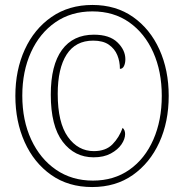

<svg xmlns="http://www.w3.org/2000/svg" viewBox="-20 -745 743 775"><path d="M352 10Q256 10 186.5 -39Q117 -88 79.5 -171.5Q42 -255 42 -358Q42 -462 80 -545Q118 -628 188 -676.5Q258 -725 353 -725Q448 -725 517 -676.5Q586 -628 623.5 -545Q661 -462 661 -358Q661 -253 623 -170Q585 -87 516 -38.5Q447 10 352 10ZM355 -16Q440 -16 502.5 -60Q565 -104 599 -181.5Q633 -259 633 -358Q633 -457 598.5 -534Q564 -611 501.5 -655Q439 -699 353 -699Q267 -699 203.5 -655Q140 -611 105 -534Q70 -457 70 -359Q70 -259 106 -181.5Q142 -104 206 -60Q270 -16 355 -16ZM358 -110Q281 -110 233 -173Q185 -236 185 -363Q185 -482 230 -543.5Q275 -605 359 -605Q422 -605 454 -574Q486 -543 486 -506Q486 -490 480.5 -478.5Q475 -467 464 -467Q464 -497 453.5 -522.5Q443 -548 419.5 -564.5Q396 -581 356 -581Q285 -581 249 -525Q213 -469 213 -366Q213 -250 254 -192.5Q295 -135 359 -135Q407 -135 434 -162.5Q461 -190 475 -229Q485 -220 485 -204Q485 -184 470.5 -162.5Q456 -141 427.5 -125.5Q399 -110 358 -110Z"/></svg>

Font: Noto Serif Tamil Condensed Thin
Style: Italic
Weight: 100
Width: 3
Italic angle: -12°
Designer: Indian Type Foundry, Tom Grace, and the Monotype Design Team
Foundry: Monotype Imaging Inc.
Version: Version 2.003; ttfautohint (v1.8.4.7-5d5b)